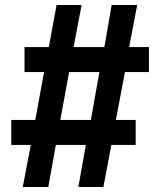

<svg xmlns="http://www.w3.org/2000/svg" viewBox="-20 -747 640 767"><path d="M221 -268 256 -459H377L343 -268ZM575 -559H496L528 -727H426L397 -559H274L306 -727H206L175 -559H78V-459H156L121 -268H25V-168H103L71 0H173L203 -168H323L293 0H393L425 -168H522V-268H443L479 -459H575Z"/></svg>

Font: Kode Mono SemiBold
Style: Regular
Weight: 600
Monospace: yes
Designer: Isa Ozler
Foundry: Kadena LLC
Version: Version 1.206;gftools[0.9.28]